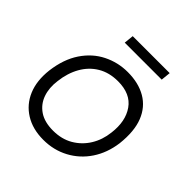

<svg xmlns="http://www.w3.org/2000/svg" viewBox="-176 -775 918 918"><g transform="rotate(45 282.5 -316.5)"><path d="M253 10Q181 10 129.5 -22Q78 -54 54 -111Q30 -168 39 -245Q50 -331 89 -389Q128 -447 186 -476Q244 -505 310 -505Q383 -505 434.5 -475Q486 -445 509.5 -386Q533 -327 523 -237Q513 -163 476 -107.5Q439 -52 381 -21Q323 10 253 10ZM255 -54Q313 -54 356.5 -79.5Q400 -105 426.5 -148Q453 -191 459 -245Q470 -331 431.5 -386Q393 -441 308 -441Q249 -441 205.5 -415Q162 -389 136 -343Q110 -297 103 -237Q96 -186 110.5 -144.5Q125 -103 161 -78.5Q197 -54 255 -54ZM450 -594H200L205 -643H455Z"/></g></svg>

Font: Kulim Park Light
Style: Italic
Weight: 300
Italic angle: -8°
Designer: Noponies / Dale Sattler
Foundry: Noponies
Version: Version 1.000; ttfautohint (v1.8.3)